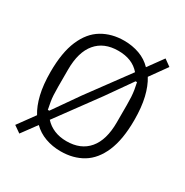

<svg xmlns="http://www.w3.org/2000/svg" viewBox="-139 -659 776 806"><g transform="rotate(30 249.0 -256.0)"><path d="M62 34 29 11 88 -70Q68 -102 57 -148Q46 -194 46 -256Q46 -350 71.5 -409.5Q97 -469 143 -496.5Q189 -524 249 -524Q289 -524 323.5 -511.5Q358 -499 383 -473L436 -546L468 -523L410 -442Q430 -410 441 -364Q452 -318 452 -256Q452 -162 426.5 -102.5Q401 -43 355.5 -15.5Q310 12 249 12Q209 12 174.5 -0.5Q140 -13 115 -38ZM249 -37Q318 -37 355.5 -81.5Q393 -126 393 -211V-296Q393 -318 392 -334.5Q391 -351 388.5 -366.5Q386 -382 382 -400H375L290 -279L144 -80Q163 -59 189.5 -48Q216 -37 249 -37ZM249 -475Q180 -475 142.5 -430.5Q105 -386 105 -301V-217Q105 -194 106 -177.5Q107 -161 109.5 -146.5Q112 -132 116 -112H123L209 -235L354 -432Q335 -454 309 -464.5Q283 -475 249 -475Z"/></g></svg>

Font: IBM Plex Sans Condensed Light
Style: Regular
Weight: 300
Width: 3
Designer: Mike Abbink, Paul van der Laan, Pieter van Rosmalen
Foundry: Bold Monday
Version: Version 3.201